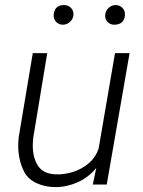

<svg xmlns="http://www.w3.org/2000/svg" viewBox="-20 -742 573 772"><path d="M237.3 -721.7Q253.4 -721.7 264.4 -711.2Q275.4 -700.7 275.4 -684.6Q275.4 -668 262.9 -655.5Q250.5 -643.1 233.4 -642.6Q216.8 -642.6 205.8 -653.8Q194.8 -665 195.8 -682.1Q198.7 -721.2 237.3 -721.7ZM444.3 -721.7Q461.4 -721.7 472.4 -710.2Q483.4 -698.7 482.4 -681.6Q479.5 -643.6 440.4 -642.6Q424.3 -642.6 413.6 -652.6Q402.8 -662.6 402.8 -678.7Q402.8 -695.8 415 -708.5Q427.2 -721.2 444.3 -721.7ZM353 0 367.2 -66.9Q336.4 -28.8 292.5 -9.3Q248.5 10.3 203.1 10.3Q160.2 10.3 125.7 -6.3Q91.3 -22.9 76.7 -52.2Q53.2 -99.1 53.2 -157.2Q53.2 -168 55.2 -190.4L111.8 -528.3H169.9L113.8 -189Q111.8 -167.5 111.8 -157.2Q111.8 -106.9 133.3 -74.7Q154.8 -42.5 204.6 -41Q239.7 -39.6 275.4 -51.3Q311 -63 338.4 -86.9Q365.7 -110.8 376.5 -144.5L442.4 -528.3H501L409.2 0Z"/></svg>

Font: Mardoto Light
Style: Italic
Weight: 300
Italic angle: -12°
Designer: Christian Robertson, Vahan Hovhannisyan
Foundry: Google
Version: Version 1.000